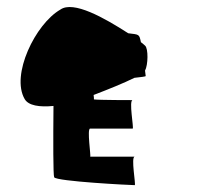

<svg xmlns="http://www.w3.org/2000/svg" viewBox="-20 -875 591 560"><path d="M52 -586C63 -567 95 -562 136 -566C135 -464 135 -364 138 -358C144 -346 361 -335 373 -335C377 -335 361 -418 373 -418H243C246 -418 233 -500 243 -500H367C371 -500 355 -583 367 -583C367 -583 269 -583 254 -585C254 -587 254 -593 253 -598C295 -614 342 -633 372 -648C392 -650 405 -652 405 -653C405 -655 404 -661 403 -669C412 -685 413 -734 403 -742C400 -745 396 -748 391 -752C386 -776 386 -774 354 -778C284 -823 194 -874 156 -847C83 -805 11 -656 52 -586Z"/></svg>

Font: Ampere
Style: Cnd
Weight: 400
Version: Version 1